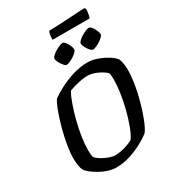

<svg xmlns="http://www.w3.org/2000/svg" viewBox="-244 -1180 1176 1309"><g transform="rotate(-30 344.0 -525.5)"><path d="M279 0Q250 0 218 -10Q186 -20 156.5 -36.5Q127 -53 104.5 -70.5Q82 -88 72 -104Q55 -134 55 -203Q55 -244 64.5 -301Q74 -358 90 -418Q106 -478 124.5 -529Q143 -580 162 -610Q195 -634 244 -659.5Q293 -685 350.5 -702.5Q408 -720 467 -720Q500 -720 540 -706Q580 -692 615 -670.5Q650 -649 665 -626Q672 -609 675.5 -585.5Q679 -562 679 -534Q679 -488 669 -427.5Q659 -367 642 -305Q625 -243 604.5 -190.5Q584 -138 563 -108Q535 -85 489.5 -60Q444 -35 389.5 -17.5Q335 0 279 0ZM314 -76Q340 -76 368.5 -82.5Q397 -89 421.5 -98.5Q446 -108 457 -116Q478 -147 497 -198Q516 -249 531 -308.5Q546 -368 554.5 -426Q563 -484 563 -529Q563 -542 562 -554.5Q561 -567 560 -576Q558 -583 543.5 -594Q529 -605 508 -616Q487 -627 464.5 -634Q442 -641 424 -641Q386 -641 344 -631Q302 -621 272 -610Q253 -577 235 -526Q217 -475 202 -416.5Q187 -358 178.5 -302Q170 -246 170 -202Q170 -185 171 -170Q172 -155 175 -144Q184 -130 209.5 -114Q235 -98 264.5 -87Q294 -76 314 -76ZM544 -776Q534 -776 521.5 -790Q509 -804 499.5 -822.5Q490 -841 490 -853Q490 -862 502 -873.5Q514 -885 531.5 -896Q549 -907 565.5 -913.5Q582 -920 591 -920Q601 -920 612.5 -905.5Q624 -891 632 -872.5Q640 -854 640 -842Q640 -833 629 -822Q618 -811 601.5 -800.5Q585 -790 569 -783Q553 -776 544 -776ZM336 -776Q327 -776 314.5 -790.5Q302 -805 292.5 -823Q283 -841 283 -853Q283 -862 295 -873.5Q307 -885 324.5 -896Q342 -907 358.5 -913.5Q375 -920 384 -920Q394 -920 405 -906Q416 -892 424 -873.5Q432 -855 432 -842Q432 -833 421 -822Q410 -811 394 -800.5Q378 -790 362 -783Q346 -776 336 -776ZM337 -972Q337 -998 340.5 -1015Q344 -1032 348 -1037Q378 -1037 418.5 -1039Q459 -1041 501 -1043.5Q543 -1046 577.5 -1048Q612 -1050 630 -1051L640 -1042Q640 -1020 636 -999.5Q632 -979 629 -972Z"/></g></svg>

Font: Texturina SemiBold
Style: Italic
Weight: 600
Italic angle: -11°
Designer: Guillermo Torres Carreño
Foundry: Omnibus-Type
Version: Version 1.002; ttfautohint (v1.8.3)